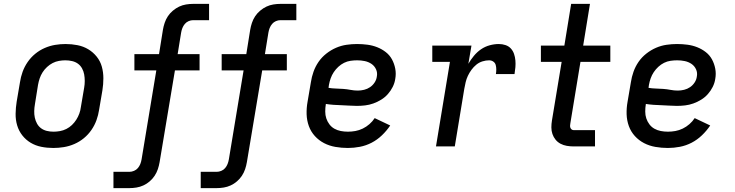

<svg xmlns="http://www.w3.org/2000/svg" viewBox="-20 -755 3790 990"><path d="M255 8Q223 8 193 2Q163 -4 138 -19Q113 -34 95 -57Q77 -80 68.5 -108.5Q60 -137 60.5 -168.5Q61 -200 66 -231L83 -331Q87 -358 96.5 -384.5Q106 -411 122.5 -435Q139 -459 161.5 -477.5Q184 -496 210.5 -507.5Q237 -519 264 -523.5Q291 -528 318 -528Q350 -528 380 -522Q410 -516 435 -501Q460 -486 478.5 -463Q497 -440 505 -411.5Q513 -383 513 -351.5Q513 -320 508 -289L491 -189Q487 -162 477.5 -135.5Q468 -109 451.5 -85Q435 -61 412.5 -42.5Q390 -24 363.5 -12.5Q337 -1 309.5 3.5Q282 8 255 8ZM256 -76Q272 -76 289 -79Q306 -82 322 -90Q338 -98 351 -110.5Q364 -123 373.5 -138Q383 -153 389 -169.5Q395 -186 397 -203L414 -303Q417 -320 417 -337.5Q417 -355 414 -371.5Q411 -388 403 -402.5Q395 -417 382 -426.5Q369 -436 352 -440Q335 -444 317 -444Q301 -444 284 -441Q267 -438 251.5 -430Q236 -422 222.5 -409.5Q209 -397 199.5 -382Q190 -367 184.5 -350.5Q179 -334 176 -317L160 -217Q157 -200 156.5 -182.5Q156 -165 159.5 -148.5Q163 -132 171 -117.5Q179 -103 192 -93.5Q205 -84 221.5 -80Q238 -76 256 -76Z M565 215V131H647Q659 131 671 126Q683 121 691 111.5Q699 102 703.5 90.5Q708 79 710 67L786 -392H673V-476H800L820 -601Q823 -619 829 -637Q835 -655 845.5 -671Q856 -687 871.5 -700Q887 -713 904 -721Q921 -729 939.5 -732Q958 -735 976 -735H1058V-651H976Q964 -651 952.5 -646Q941 -641 933 -631.5Q925 -622 920.5 -610.5Q916 -599 914 -587L896 -476H1009V-392H882L803 81Q800 99 794 117Q788 135 777.5 151Q767 167 752 180Q737 193 719.5 201Q702 209 683.5 212Q665 215 647 215Z M1015 215V131H1097Q1109 131 1121 126Q1133 121 1141 111.5Q1149 102 1153.5 90.5Q1158 79 1160 67L1236 -392H1123V-476H1250L1270 -601Q1273 -619 1279 -637Q1285 -655 1295.5 -671Q1306 -687 1321.5 -700Q1337 -713 1354 -721Q1371 -729 1389.5 -732Q1408 -735 1426 -735H1508V-651H1426Q1414 -651 1402.5 -646Q1391 -641 1383 -631.5Q1375 -622 1370.5 -610.5Q1366 -599 1364 -587L1346 -476H1459V-392H1332L1253 81Q1250 99 1244 117Q1238 135 1227.5 151Q1217 167 1202 180Q1187 193 1169.5 201Q1152 209 1133.5 212Q1115 215 1097 215Z M1774 8Q1741 8 1709.5 2.5Q1678 -3 1651 -17Q1624 -31 1603.5 -53.5Q1583 -76 1572.5 -105Q1562 -134 1561 -166Q1560 -198 1566 -231L1583 -331Q1587 -358 1596.5 -385Q1606 -412 1622.5 -436Q1639 -460 1662.5 -478.5Q1686 -497 1712.5 -508.5Q1739 -520 1766.5 -524Q1794 -528 1821 -528Q1848 -528 1874.5 -524.5Q1901 -521 1925 -511.5Q1949 -502 1969 -486.5Q1989 -471 2001 -449Q2013 -427 2018 -401Q2023 -375 2018 -348Q2015 -327 2005 -307Q1995 -287 1980 -270Q1965 -253 1945.5 -241Q1926 -229 1905 -221.5Q1884 -214 1862.5 -211.5Q1841 -209 1820 -209Q1800 -209 1780 -210.5Q1760 -212 1740 -212.5Q1720 -213 1699.5 -214.5Q1679 -216 1660 -219V-217Q1657 -199 1657 -180Q1657 -161 1662.5 -144.5Q1668 -128 1678.5 -114Q1689 -100 1704 -91.5Q1719 -83 1737 -79.5Q1755 -76 1774 -76Q1793 -76 1812.5 -79.5Q1832 -83 1850.5 -92Q1869 -101 1885 -115Q1901 -129 1912 -146L1992 -108Q1974 -81 1949.5 -57.5Q1925 -34 1896 -19Q1867 -4 1835.5 2Q1804 8 1774 8ZM1825 -288Q1841 -288 1857.5 -292Q1874 -296 1888 -305.5Q1902 -315 1911.5 -329.5Q1921 -344 1923 -360Q1927 -380 1919 -397.5Q1911 -415 1895.5 -425.5Q1880 -436 1861 -440Q1842 -444 1822 -444Q1805 -444 1787.5 -441.5Q1770 -439 1754 -431Q1738 -423 1724.5 -410.5Q1711 -398 1701 -383Q1691 -368 1685 -351Q1679 -334 1676 -317L1674 -302Q1692 -299 1711.5 -298.5Q1731 -298 1750.5 -296.5Q1770 -295 1788 -291.5Q1806 -288 1825 -288Z M2228 0 2300 -436H2209V-520H2411L2395 -426Q2407 -447 2423.5 -467Q2440 -487 2460.5 -501Q2481 -515 2505 -521.5Q2529 -528 2552 -528Q2570 -528 2586.5 -522.5Q2603 -517 2614 -505Q2625 -493 2630.5 -477Q2636 -461 2637.5 -443.5Q2639 -426 2637.5 -408.5Q2636 -391 2633 -373H2537Q2539 -385 2539 -397Q2539 -409 2536 -420Q2533 -431 2523.5 -437.5Q2514 -444 2502 -444Q2485 -444 2467.5 -438.5Q2450 -433 2436 -421.5Q2422 -410 2411 -395Q2400 -380 2392.5 -364Q2385 -348 2381 -331Q2377 -314 2374 -297L2325 0Z M2938 0Q2920 0 2902.5 -3Q2885 -6 2870 -14Q2855 -22 2844.5 -35Q2834 -48 2828.5 -64Q2823 -80 2823 -98Q2823 -116 2826 -134L2876 -436H2769V-520H2890L2925 -735H3022L2987 -520H3127V-436H2973L2921 -120Q2920 -114 2919.5 -108Q2919 -102 2921 -96.5Q2923 -91 2927.5 -87.5Q2932 -84 2938 -84H3048V0Z M3424 8Q3391 8 3359.5 2.5Q3328 -3 3301 -17Q3274 -31 3253.5 -53.5Q3233 -76 3222.5 -105Q3212 -134 3211 -166Q3210 -198 3216 -231L3233 -331Q3237 -358 3246.5 -385Q3256 -412 3272.5 -436Q3289 -460 3312.5 -478.5Q3336 -497 3362.5 -508.5Q3389 -520 3416.5 -524Q3444 -528 3471 -528Q3498 -528 3524.5 -524.5Q3551 -521 3575 -511.5Q3599 -502 3619 -486.5Q3639 -471 3651 -449Q3663 -427 3668 -401Q3673 -375 3668 -348Q3665 -327 3655 -307Q3645 -287 3630 -270Q3615 -253 3595.5 -241Q3576 -229 3555 -221.5Q3534 -214 3512.5 -211.5Q3491 -209 3470 -209Q3450 -209 3430 -210.5Q3410 -212 3390 -212.5Q3370 -213 3349.5 -214.5Q3329 -216 3310 -219V-217Q3307 -199 3307 -180Q3307 -161 3312.5 -144.5Q3318 -128 3328.5 -114Q3339 -100 3354 -91.5Q3369 -83 3387 -79.5Q3405 -76 3424 -76Q3443 -76 3462.5 -79.5Q3482 -83 3500.5 -92Q3519 -101 3535 -115Q3551 -129 3562 -146L3642 -108Q3624 -81 3599.5 -57.5Q3575 -34 3546 -19Q3517 -4 3485.5 2Q3454 8 3424 8ZM3475 -288Q3491 -288 3507.5 -292Q3524 -296 3538 -305.5Q3552 -315 3561.5 -329.5Q3571 -344 3573 -360Q3577 -380 3569 -397.5Q3561 -415 3545.5 -425.5Q3530 -436 3511 -440Q3492 -444 3472 -444Q3455 -444 3437.5 -441.5Q3420 -439 3404 -431Q3388 -423 3374.5 -410.5Q3361 -398 3351 -383Q3341 -368 3335 -351Q3329 -334 3326 -317L3324 -302Q3342 -299 3361.5 -298.5Q3381 -298 3400.5 -296.5Q3420 -295 3438 -291.5Q3456 -288 3475 -288Z"/></svg>

Font: Iosevka Etoile Medium
Style: Italic
Weight: 500
Italic angle: -9°
Designer: Belleve Invis
Foundry: Belleve Invis
Version: Version 22.1.2; ttfautohint (v1.8.4)